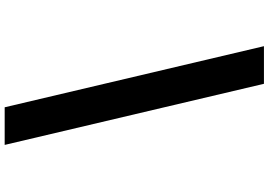

<svg xmlns="http://www.w3.org/2000/svg" viewBox="-188 -802 1177 842"><g transform="rotate(90 401.0 -381.5)"><path d="M451 187 183 -950H348L616 187Z"/></g></svg>

Font: Poppins A&M
Style: Bold-A&M
Weight: 700
Designer: Ninad Kale (Devanagari), Jonny Pinhorn (Latin)
Foundry: Indian Type Foundry
Version: 4.004